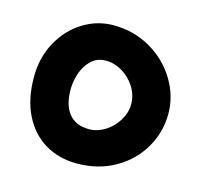

<svg xmlns="http://www.w3.org/2000/svg" viewBox="-85 -636 769 730"><g transform="rotate(15 300.0 -271.0)"><path d="M34 -275.5Q34 -351 67.2 -412.2Q100.5 -473.5 156.2 -508.2Q212 -543 276 -543Q356.5 -543 422.5 -504.8Q488.5 -466.5 526.2 -403.8Q564 -341 564 -271.5Q564 -198.5 527.5 -136Q491 -73.5 425.2 -36.2Q359.5 1 276 1Q206 1 151.2 -31.2Q96.5 -63.5 65.2 -125.8Q34 -188 34 -275.5ZM418 -270Q418 -305.5 398.5 -336.8Q379 -368 347.8 -386.8Q316.5 -405.5 283.5 -405.5Q248.5 -405.5 225.8 -383.8Q203 -362 192.2 -330.5Q181.5 -299 181 -270Q179.5 -208 206.2 -172.5Q233 -137 287.5 -137Q320 -137 350.2 -156Q380.5 -175 399.2 -206Q418 -237 418 -270Z"/></g></svg>

Font: JuliaMono Black
Style: Italic
Weight: 900
Italic angle: -9°
Monospace: yes
Designer: cormullion
Foundry: corm
Version: Version 0.057; ttfautohint (v1.8.4)